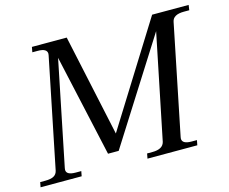

<svg xmlns="http://www.w3.org/2000/svg" viewBox="-116 -838 1163 975"><g transform="rotate(-15 466.0 -350.0)"><path d="M-12 -26H15Q44 -26 59.5 -34.5Q75 -43 79 -62L196 -637Q197 -640 197 -645Q197 -673 148 -673H120L125 -700H308L423 -165L757 -700H949L945 -673H917Q860 -673 853 -637L736 -62Q735 -59 735 -54Q735 -26 784 -26H812L807 0H545L550 -26H578Q633 -26 642 -62L755 -614L414 -76H358L239 -612L127 -62Q126 -59 126 -53Q126 -26 175 -26H204L199 0H-17Z"/></g></svg>

Font: Taviraj
Style: Italic
Weight: 400
Italic angle: -12°
Designer: Katatrad Team
Foundry: CadsonDemak
Version: Version 1.001